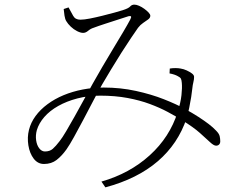

<svg xmlns="http://www.w3.org/2000/svg" viewBox="-20 -751 1040 829"><path d="M170 -43Q143 -43 125.5 -66Q108 -89 102.5 -123.5Q97 -158 105 -190Q113 -222 133.5 -250Q154 -278 185 -301Q216 -324 254.5 -340Q293 -356 337 -364.5Q381 -373 428 -373Q500 -373 566.5 -358.5Q633 -344 687.5 -322.5Q742 -301 778 -281Q811 -263 836.5 -246.5Q862 -230 881 -215.5Q900 -201 913 -187Q926 -174 928.5 -163Q931 -152 931 -141Q931 -132 926 -127Q921 -122 913 -122Q903 -122 887 -137Q871 -152 843 -177Q815 -202 766 -232Q739 -249 704.5 -267.5Q670 -286 627 -302Q584 -318 530.5 -328Q477 -338 413 -338Q360 -338 314 -326Q268 -314 231.5 -293.5Q195 -273 171.5 -246Q148 -219 139 -189Q133 -167 136 -145.5Q139 -124 149.5 -110.5Q160 -97 174 -97Q195 -97 208 -108.5Q221 -120 237 -141Q249 -156 266 -185Q283 -214 303 -249.5Q323 -285 343 -322Q363 -359 381 -391Q399 -423 422 -462.5Q445 -502 469 -541.5Q493 -581 512.5 -614Q532 -647 542 -666Q548 -677 545.5 -680Q543 -683 535 -681Q516 -675 488.5 -666Q461 -657 433 -648Q405 -639 384 -631Q371 -627 360.5 -618Q350 -609 339 -609Q328 -609 313 -616.5Q298 -624 285.5 -636Q273 -648 266 -660Q261 -668 258.5 -683.5Q256 -699 255 -712L276 -719Q287 -699 296 -682.5Q305 -666 327 -666Q343 -666 368.5 -671Q394 -676 422 -683Q450 -690 474 -696.5Q498 -703 510 -707Q535 -715 542 -723Q549 -731 560 -731Q569 -731 580.5 -726Q592 -721 603 -713Q614 -705 621.5 -697Q629 -689 629 -683Q629 -674 619.5 -667Q610 -660 598 -652Q586 -644 576 -631Q566 -617 546.5 -588Q527 -559 504 -523Q481 -487 459.5 -451Q438 -415 422 -388Q403 -355 382 -314.5Q361 -274 339.5 -233.5Q318 -193 299.5 -159.5Q281 -126 267 -106Q247 -78 224.5 -60.5Q202 -43 170 -43ZM418 33Q540 -2 626.5 -80.5Q713 -159 747 -267Q760 -308 763.5 -340Q767 -372 765 -393Q764 -406 761 -411.5Q758 -417 748 -422Q734 -430 712 -434L713 -455Q724 -457 737 -457Q750 -457 760 -455Q773 -453 786 -447Q799 -441 808.5 -434Q818 -427 818 -419Q818 -408 815 -396.5Q812 -385 810 -366Q809 -354 805.5 -332Q802 -310 797 -285.5Q792 -261 786 -241Q749 -130 661 -54.5Q573 21 435 58Z"/></svg>

Font: Noto Serif HK ExtraLight
Style: Regular
Weight: 200
Designer: Ryoko NISHIZUKA 西塚涼子 (kana & ideographs); Frank Grießhammer (Latin, Greek & Cyrillic); Wenlong ZHANG 张文龙 (bopomofo); San
Foundry: Adobe
Version: Version 2.002-H1;hotconv 1.1.0;makeotfexe 2.6.0